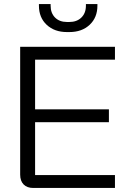

<svg xmlns="http://www.w3.org/2000/svg" viewBox="-20 -932 640 952"><path d="M80 -66V-700H550V-636H154V-390H520V-326H154V-64H550V0H145Q114 0 97 -17.5Q80 -35 80 -66ZM173 -904V-912H231V-904Q231 -867 253 -845Q275 -823 312 -823H324Q361 -823 383.5 -845Q406 -867 406 -904V-912H463V-904Q463 -845 424.5 -809Q386 -773 324 -773H312Q250 -773 211.5 -809Q173 -845 173 -904Z"/></svg>

Font: Stavian Regular
Style: Regular
Weight: 400
Version: Version 1.000; ttfautohint (v1.6)